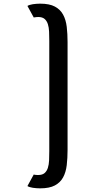

<svg xmlns="http://www.w3.org/2000/svg" viewBox="-20 -820 490 1050"><path d="M349.5 0Q349.5 44.5 345 83Q340.5 121.5 325.2 149.8Q310 178 280.2 194Q250.5 210 199.5 210Q190 210 179.5 209.2Q169 208.5 159.5 207Q150 205.5 142.2 203Q134.5 200.5 130 197.5L164.5 134.5Q167.5 135.5 171.5 136Q175 136.5 179.5 136.8Q184 137 189.5 137Q211.5 137 223.8 126.5Q236 116 241.8 98Q247.5 80 248.5 56.5Q249.5 33 249.5 7V-597Q249.5 -623 248.5 -646.5Q247.5 -670 241.8 -688Q236 -706 223.8 -716.5Q211.5 -727 189.5 -727Q184 -727 179.5 -726.5Q175 -726 171.5 -725.5Q167.5 -725 164.5 -724.5L130 -787.5Q134.5 -790.5 142.2 -793Q150 -795.5 159.5 -797Q169 -798.5 179.5 -799.2Q190 -800 199.5 -800Q250.5 -800 280.2 -784Q310 -768 325.2 -739.8Q340.5 -711.5 345 -673Q349.5 -634.5 349.5 -590Z"/></svg>

Font: B612
Style: Regular
Weight: 400
Designer: Nicolas Chauveau, Thomas Paillot, Jonathan Favre-Lamarine, Jean-Luc Vinot
Foundry: AIRBUS
Version: Version 1.008